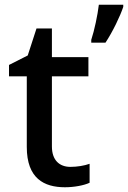

<svg xmlns="http://www.w3.org/2000/svg" viewBox="-20 -780 540 810"><path d="M500 -751V-760H397C392 -717 378 -651 365 -612V-600H425C456 -647 487 -712 500 -751ZM277 -76C231 -76 199 -104 199 -162V-458H353V-539H199V-660H134L97 -546L18 -506V-458H93V-160C93 -27 166 10 254 10C293 10 335 2 358 -9V-89C336 -81 305 -76 277 -76Z"/></svg>

Font: Noto Sans Bassa Vah Medium
Style: Regular
Weight: 500
Designer: Monotype Design Team
Foundry: Monotype Imaging Inc.
Version: Version 2.002